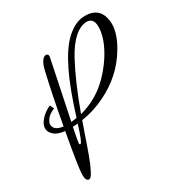

<svg xmlns="http://www.w3.org/2000/svg" viewBox="-185 -724 791 844"><g transform="rotate(-30 210.5 -302.0)"><path d="M46.4 -333.6Q17.6 -321.6 6.8 -306Q-4 -290.4 -4 -281.6Q-4 -249.6 43.2 -244Q69.6 -391.2 94.4 -496Q100.8 -525.6 111.2 -540.4Q121.6 -555.2 132 -555.2Q144.8 -555.2 144 -540.8Q127.2 -456.8 82.4 -244Q92 -244.8 111.2 -248Q151.2 -376.8 188.8 -453.6Q227.2 -532 265.6 -569.6Q315.2 -618.4 367.2 -618.4Q434.4 -618.4 448.8 -560Q452.8 -545.6 452.8 -529.6Q452.8 -478.4 415.2 -416Q356.8 -317.6 248 -264.8Q191.2 -236.8 128 -227.2Q120 -205.6 109.2 -174Q98.4 -142.4 91.6 -122.8Q84.8 -103.2 76 -79.2Q67.2 -55.2 60.8 -40.4Q54.4 -25.6 47.2 -12Q34.4 13.6 24.8 13.6Q8 13.6 8 -18.8Q8 -51.2 39.2 -223.2Q4 -226.4 -14 -242Q-32 -257.6 -32 -276.8Q-32 -296 -13.6 -317.6Q4.8 -339.2 36.8 -354.4ZM395.2 -548Q395.2 -589.6 363.2 -592Q296.8 -592 236 -481.6Q185.6 -388 136.8 -252.8Q252.8 -282.4 332 -391.2Q388.8 -468.8 395.2 -536.8Q395.2 -542.4 395.2 -548ZM68.8 -140Q77.6 -140 103.2 -224L77.6 -222.4Q63.2 -150.4 63.6 -145.2Q64 -140 68.8 -140Z"/></g></svg>

Font: Euphoria Script
Style: Regular
Weight: 400
Designer: Sabrina Mariela Lopez
Foundry: Sabrina Mariela Lopez
Version: Version 1.002